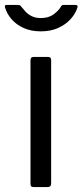

<svg xmlns="http://www.w3.org/2000/svg" viewBox="-47 -762 336 782"><path d="M161.3 -16.7Q161.3 -7.2 157.6 -3.6Q154 0 143.5 0H92.4Q83.2 0 80.2 -3.1Q77.2 -6.2 77.2 -14.1V-516.4Q77.2 -530 89 -530H149.8Q161.3 -530 161.3 -517.2ZM259.4 -742Q272.2 -742 268.1 -730.5Q260.8 -706.8 241 -684.7Q221.3 -662.6 190.8 -648.5Q160.3 -634.3 119.2 -634.3Q79.8 -634.3 49.7 -647.8Q19.6 -661.3 0.3 -683.6Q-19 -705.8 -26.6 -731.8Q-27.6 -734.9 -26.6 -738.4Q-25.5 -742 -20.7 -742H25.9Q32 -742 34.6 -740.1Q37.3 -738.2 41.2 -733.1Q47.5 -725.1 57 -714.6Q66.6 -704.1 82 -696.3Q97.4 -688.5 119.2 -688.5Q150.9 -688.5 171 -703.3Q191.2 -718.1 200.6 -734.1Q203.4 -739.4 206.1 -740.7Q208.8 -742 212.6 -742Z"/></svg>

Font: Libre Franklin Thin
Style: Regular
Weight: 100
Designer: Pablo Impallari, Rodrigo Fuenzalida, Nhung Nguyen
Foundry: Impallari Type
Version: Version 3.000